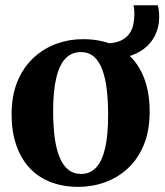

<svg xmlns="http://www.w3.org/2000/svg" viewBox="-20 -697 624 728"><path d="M24 -263Q24 -335 46.2 -388.5Q68.5 -442 106.8 -477.5Q145 -513 193.2 -530.8Q241.5 -548.5 294 -548.5Q376 -548.5 432.5 -515Q489 -481.5 518.2 -420.2Q547.5 -359 547.5 -274Q547.5 -201 525.2 -147.5Q503 -94 465 -58.8Q427 -23.5 378.5 -6Q330 11.5 277.5 11.5Q217 11.5 169.8 -7.5Q122.5 -26.5 90.2 -62.2Q58 -98 41 -148.8Q24 -199.5 24 -263ZM287.5 -37.5Q321.5 -37.5 344.2 -61.5Q367 -85.5 378.5 -135Q390 -184.5 390 -261Q390 -314.5 384.8 -358.2Q379.5 -402 367.5 -433.8Q355.5 -465.5 335.8 -482.5Q316 -499.5 286.5 -499.5Q252 -499.5 228.8 -475.8Q205.5 -452 193.5 -402.5Q181.5 -353 181.5 -275.5Q181.5 -222 187 -178.2Q192.5 -134.5 205 -103Q217.5 -71.5 237.8 -54.5Q258 -37.5 287.5 -37.5ZM394 -474 382 -532.5Q417 -533 438.2 -543.2Q459.5 -553.5 470.8 -569.8Q482 -586 485.8 -605.5Q489.5 -625 489.5 -643.5Q489.5 -653 488.8 -661.2Q488 -669.5 486 -677H578Q580.5 -670.5 582 -659Q583.5 -647.5 583.5 -631.5Q583.5 -601.5 572.5 -573.2Q561.5 -545 538.2 -522.5Q515 -500 479.2 -487Q443.5 -474 394 -474Z"/></svg>

Font: Merriweather 72pt
Style: Bold
Weight: 700
Version: Version 2.100